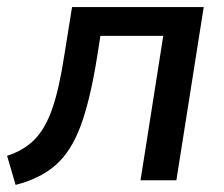

<svg xmlns="http://www.w3.org/2000/svg" viewBox="-27 -508 632 541"><path d="M17 13 -7 -69Q40 -84 70.5 -115Q101 -146 120.5 -202.5Q140 -259 154 -351L176 -488H547L470 0H369L433 -407H256L246 -344Q227 -226 200.5 -154Q174 -82 130.5 -43.5Q87 -5 17 13Z"/></svg>

Font: Nunito Sans SemiBold
Style: Italic
Weight: 600
Italic angle: -9°
Designer: Vernon Adams
Foundry: Vernon Adams
Version: Version 3.006; ttfautohint (v1.8.3)